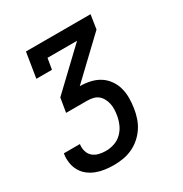

<svg xmlns="http://www.w3.org/2000/svg" viewBox="-171 -658 942 991"><g transform="rotate(-30 300.0 -162.5)"><path d="M225 205Q198 205 172 201.5Q146 198 122 189Q98 180 78 164.5Q58 149 45.5 127Q33 105 29 79Q25 53 29 27Q29 26 29.5 25Q30 24 30 23H125Q125 23 125 23.5Q125 24 125 25Q122 46 128 66Q134 86 148.5 98.5Q163 111 183.5 116Q204 121 225 121Q250 121 275.5 112.5Q301 104 320.5 84.5Q340 65 350.5 40.5Q361 16 365 -9Q368 -26 368.5 -44Q369 -62 365.5 -78Q362 -94 354 -109Q346 -124 333.5 -134Q321 -144 304.5 -148Q288 -152 270 -152H144L158 -236L379 -446H203L192 -381H99L123 -530H508L495 -446L274 -236Q305 -236 334.5 -229.5Q364 -223 388.5 -208Q413 -193 430.5 -169Q448 -145 456 -117Q464 -89 464 -58Q464 -27 459 4Q455 31 446 58Q437 85 421 109Q405 133 382.5 152.5Q360 172 333.5 184Q307 196 279.5 200.5Q252 205 225 205Z"/></g></svg>

Font: Iosevka Slab Medium Extended
Style: Italic
Weight: 500
Width: 7
Italic angle: -9°
Monospace: yes
Designer: Belleve Invis
Foundry: Belleve Invis
Version: Version 11.1.0; ttfautohint (v1.8.3)